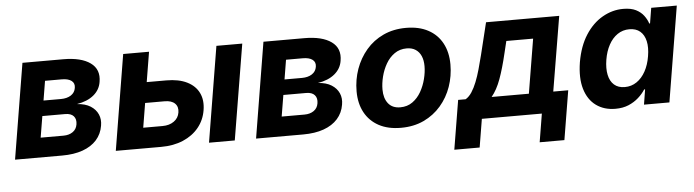

<svg xmlns="http://www.w3.org/2000/svg" viewBox="-45 -734 3905 1080"><g transform="rotate(-5 1907.5 -193.5)"><path d="M15.6 0 104.5 -539.1H335Q435.5 -539.1 487.5 -501.7Q539.6 -464.4 527.3 -394Q520.5 -350.1 484.9 -320.6Q449.2 -291 389.6 -281.2Q436 -278.3 465.6 -259.8Q495.1 -241.2 507.8 -212.4Q520.5 -183.6 514.2 -148.4Q506.8 -102.1 477.1 -68.6Q447.3 -35.2 397.9 -17.6Q348.6 0 281.7 0ZM169.9 -110.8H298.8Q330.1 -110.8 351.3 -125.5Q372.6 -140.1 377 -167.5Q381.8 -196.8 366.7 -213.9Q351.6 -231 318.8 -231H189.9ZM204.1 -317.4H302.2Q336.9 -317.4 359.4 -332Q381.8 -346.7 385.7 -373Q390.1 -398.9 371.6 -413.1Q353 -427.2 316.9 -427.2H222.2Z M740.7 -370.1H901.9Q972.2 -370.1 1018.8 -346.9Q1065.4 -323.7 1085.4 -282.2Q1105.5 -240.7 1096.2 -184.6Q1087.4 -129.9 1053.5 -88.1Q1019.5 -46.4 965.3 -23.2Q911.1 0 840.8 0H584.5L673.3 -539.1H819.3L749.5 -116.2H858.4Q897.5 -116.2 923.3 -134.8Q949.2 -153.3 954.1 -184.1Q959.5 -216.3 940.4 -235.1Q921.4 -253.9 882.3 -253.9H721.2ZM1110.8 0 1199.7 -539.1H1345.7L1256.3 0Z M1376.5 0 1465.3 -539.1H1695.8Q1796.4 -539.1 1848.4 -501.7Q1900.4 -464.4 1888.2 -394Q1881.3 -350.1 1845.7 -320.6Q1810.1 -291 1750.5 -281.2Q1796.9 -278.3 1826.4 -259.8Q1856 -241.2 1868.7 -212.4Q1881.3 -183.6 1875 -148.4Q1867.7 -102.1 1837.9 -68.6Q1808.1 -35.2 1758.8 -17.6Q1709.5 0 1642.6 0ZM1530.8 -110.8H1659.7Q1690.9 -110.8 1712.2 -125.5Q1733.4 -140.1 1737.8 -167.5Q1742.7 -196.8 1727.5 -213.9Q1712.4 -231 1679.7 -231H1550.8ZM1564.9 -317.4H1663.1Q1697.8 -317.4 1720.2 -332Q1742.7 -346.7 1746.6 -373Q1751 -398.9 1732.4 -413.1Q1713.9 -427.2 1677.7 -427.2H1583Z M2194.3 10.7Q2121.1 10.7 2069.3 -17.3Q2017.6 -45.4 1990.2 -96.2Q1962.9 -147 1962.9 -215.3Q1962.9 -281.2 1984.1 -340.8Q2005.4 -400.4 2045.2 -447Q2085 -493.7 2142.1 -520.3Q2199.2 -546.9 2271 -546.9Q2343.8 -546.9 2395.5 -519Q2447.3 -491.2 2474.6 -440.2Q2502 -389.2 2502 -320.3Q2502 -254.9 2481.2 -195.3Q2460.4 -135.7 2420.4 -89.4Q2380.4 -43 2323.5 -16.1Q2266.6 10.7 2194.3 10.7ZM2200.2 -104.5Q2240.2 -104.5 2269.5 -125.5Q2298.8 -146.5 2317.9 -179.9Q2336.9 -213.4 2346.4 -251.5Q2356 -289.6 2356 -323.7Q2356 -356.9 2345.5 -380.9Q2335 -404.8 2314.7 -418.2Q2294.4 -431.6 2264.6 -431.6Q2225.1 -431.6 2195.6 -410.9Q2166 -390.1 2147 -356.9Q2127.9 -323.7 2118.4 -285.6Q2108.9 -247.6 2108.9 -212.9Q2108.9 -163.6 2132.3 -134Q2155.8 -104.5 2200.2 -104.5Z M2481.9 159.7 2527.8 -117.7H2570.3Q2589.8 -129.4 2605.2 -152.8Q2620.6 -176.3 2633.3 -208.3Q2646 -240.2 2656.7 -278.3Q2667.5 -316.4 2677.7 -357.4L2722.2 -539.1H3135.3L3064.9 -117.7H3149.4L3103.5 159.7H2963.9L2990.2 0H2651.4L2625 159.7ZM2716.8 -117.7H2927.2L2978 -424.3H2826.7L2810.5 -357.4Q2790.5 -272.5 2769 -213.6Q2747.6 -154.8 2716.8 -117.7Z M3405.3 9.3Q3341.8 9.3 3296.6 -23.4Q3251.5 -56.2 3232.9 -118.4Q3214.4 -180.7 3228.5 -269Q3244.1 -359.4 3283.9 -421.1Q3323.7 -482.9 3379.6 -514.9Q3435.5 -546.9 3497.1 -546.9Q3540.5 -546.9 3568.4 -533Q3596.2 -519 3612.5 -497.1Q3628.9 -475.1 3636.2 -452.1H3640.6L3654.8 -539.1H3799.3L3710.4 0H3566.9L3580.6 -85H3575.2Q3560.1 -61 3536.1 -39.6Q3512.2 -18.1 3480 -4.4Q3447.8 9.3 3405.3 9.3ZM3468.3 -107.9Q3505.9 -107.9 3535.6 -128.2Q3565.4 -148.4 3585.4 -184.8Q3605.5 -221.2 3613.3 -269.5Q3621.6 -318.4 3613.5 -354.2Q3605.5 -390.1 3582.3 -409.9Q3559.1 -429.7 3521.5 -429.7Q3483.9 -429.7 3454.3 -409.4Q3424.8 -389.2 3405.3 -353.3Q3385.7 -317.4 3377.9 -269.5Q3370.1 -221.7 3377.7 -185.1Q3385.3 -148.4 3408.2 -128.2Q3431.2 -107.9 3468.3 -107.9Z"/></g></svg>

Font: Inter 18pt
Style: Bold Italic
Weight: 700
Italic angle: -9.3988°
Designer: Rasmus Andersson
Foundry: rsms
Version: Version 4.001;git-66647c0bb